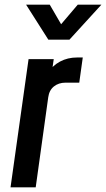

<svg xmlns="http://www.w3.org/2000/svg" viewBox="-20 -800 453 820"><path d="M25 0 102 -547.5H209.5L197 -461.5L181 -484.5Q203.5 -519.5 236.2 -537Q269 -554.5 309 -554.5H333.5L318.5 -447H260Q230.5 -447 210.2 -430.8Q190 -414.5 186 -384.5L132.5 0ZM186.5 -630.5 91.5 -780H192.5L241 -696.5L312 -780H413L276.5 -630.5Z"/></svg>

Font: Mohave Light SemiBold
Style: Italic
Weight: 600
Italic angle: -8°
Version: Version 2.003